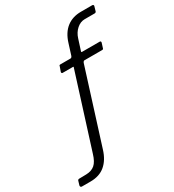

<svg xmlns="http://www.w3.org/2000/svg" viewBox="-368 -862 1045 1153"><g transform="rotate(-30 154.5 -286.0)"><path d="M384 -530Q388 -530 390 -527Q392 -524 391 -520L380 -485Q379 -481 376.5 -480Q374 -479 370 -479H248Q244 -479 241.5 -476Q239 -473 237 -469L76 41Q57 103 17.5 136.5Q-22 170 -84 170H-144Q-150 170 -152.5 166Q-155 162 -154 157L-145 127Q-142 121 -136 121L-85 120Q-48 119 -25.5 99.5Q-3 80 11 33L171 -473Q173 -476 172 -477.5Q171 -479 168 -479H97Q93 -479 91 -482Q89 -485 90 -489L102 -523Q102 -527 104.5 -528.5Q107 -530 111 -530H180Q185 -530 188 -533Q191 -536 193 -541L217 -617Q236 -679 276.5 -710.5Q317 -742 376 -742H454Q459 -742 461.5 -738.5Q464 -735 462 -730L453 -699Q450 -692 441 -692H373Q343 -692 317.5 -669.5Q292 -647 281 -611L257 -536Q256 -532 256.5 -531Q257 -530 262 -530H384Z"/></g></svg>

Font: Libre Franklin Thin Light
Style: Italic
Weight: 300
Italic angle: -8°
Version: Version 3.000